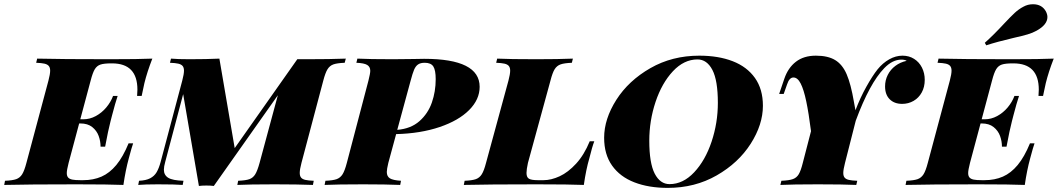

<svg xmlns="http://www.w3.org/2000/svg" viewBox="-69 -890 5091 924"><path d="M664.1 -607.9Q639.2 -543.9 626 -490.2Q622.1 -474.1 616.7 -446.8L612.8 -428.2H590.8Q592.3 -444.3 592.3 -458.5Q592.3 -585 470.2 -585H466.8Q431.6 -585 414.6 -579.3Q397.5 -573.7 387.2 -556.9Q377 -540 367.2 -502L317.4 -315.9H332Q363.3 -315.9 392.1 -331.5Q420.9 -347.2 442.4 -372.8Q463.9 -398.4 475.1 -428.2H497.1Q485.8 -394.5 470.7 -336.4L462.9 -306.2Q451.7 -263.7 437 -184.1H415Q415 -210.4 405.8 -235.8Q396.5 -261.2 374.8 -278.6Q353 -295.9 317.9 -295.9H312L261.2 -106Q252.4 -71.8 252.4 -57.1Q252.4 -43 259 -35.6Q265.6 -28.3 279.3 -25.6Q293 -22.9 317.9 -22.9H331.1Q380.4 -22.9 419.4 -40Q458.5 -57.1 490.7 -95.9Q522.9 -134.8 549.8 -200.2H571.8Q565.4 -183.1 550.8 -127.9Q535.2 -70.8 524.9 0Q457 -2.9 298.8 -2.9Q66.9 -2.9 -48.8 0L-44.9 -20Q-8.8 -21.5 9 -27.8Q26.9 -34.2 37.6 -51.3Q48.3 -68.4 58.1 -106L164.1 -502Q172.4 -533.7 172.4 -549.8Q172.4 -564.9 165.5 -572.8Q158.7 -580.6 144.8 -583.7Q130.9 -586.9 105 -587.9L109.9 -607.9Q225.1 -605 457 -605Q601.1 -605 664.1 -607.9Z M1595.2 -607.9 1589.8 -587.9Q1553.2 -586.4 1535.4 -580.1Q1517.6 -573.7 1507.1 -556.6Q1496.6 -539.6 1486.8 -502L1381.8 -106Q1373.5 -74.2 1373.5 -58.1Q1373.5 -43 1380.1 -35.2Q1386.7 -27.3 1400.9 -24.2Q1415 -21 1440.9 -20L1437 0Q1363.8 -2.9 1252.9 -2.9Q1129.9 -2.9 1073.2 0L1077.1 -20Q1113.8 -21.5 1131.3 -27.8Q1148.9 -34.2 1159.4 -51.3Q1169.9 -68.4 1180.2 -106L1268.1 -431.6L960 4.9Q944.3 2.9 924.3 2.9Q904.3 2.9 888.2 4.9L812.5 -437L726.1 -110.8Q719.7 -87.9 719.7 -73.2Q719.7 -47.4 740.7 -34.4Q761.7 -21.5 814 -20L810.1 0Q774.4 -2.9 690.9 -2.9Q628.9 -2.9 596.2 0L600.1 -20Q633.3 -21.5 653.6 -32Q673.8 -42.5 684.8 -61.3Q695.8 -80.1 704.1 -110.8L808.1 -502Q816.4 -533.7 816.4 -549.8Q816.4 -564.9 809.6 -572.8Q802.7 -580.6 788.8 -583.7Q774.9 -586.9 749 -587.9L753.9 -607.9Q785.6 -605 843.3 -605Q925.3 -605 986.8 -607.9L1060.5 -177.2L1361.8 -605H1410.2Q1519.5 -605 1595.2 -607.9Z M1792.5 -62.5Q1792.5 -41 1807.4 -31.7Q1822.3 -22.5 1860.8 -20L1856.9 0Q1788.1 -2.9 1679.2 -2.9Q1553.2 -2.9 1493.2 0L1497.1 -20Q1533.2 -21.5 1551 -27.8Q1568.8 -34.2 1579.6 -51.3Q1590.3 -68.4 1600.1 -106L1704.1 -502Q1712.9 -537.1 1712.9 -549.3Q1712.9 -568.4 1698.2 -577.4Q1683.6 -586.4 1646 -587.9L1650.9 -607.9Q1709.5 -605 1820.8 -605Q1865.7 -605 1919.4 -606Q1958.5 -606.9 1972.2 -606.9Q2239.3 -606.9 2239.3 -472.2Q2239.3 -411.1 2188.7 -360.4Q2138.2 -309.6 2046.6 -278.6Q1955.1 -247.6 1837.4 -244.6L1799.8 -106Q1792.5 -75.7 1792.5 -62.5ZM1907.2 -502 1842.8 -265.1Q1908.2 -270.5 1949.5 -306.9Q1990.7 -343.3 2009.3 -396.5Q2027.8 -449.7 2027.8 -508.8Q2027.8 -552.2 2016.4 -570.1Q2004.9 -587.9 1975.1 -587.9Q1954.6 -587.9 1942.9 -579.8Q1931.2 -571.8 1923.8 -554.4Q1916.5 -537.1 1907.2 -502Z M2767.1 -127.9Q2751.5 -75.2 2740.7 0Q2672.9 -2.9 2514.6 -2.9Q2278.8 -2.9 2163.1 0L2167 -20Q2203.1 -21.5 2220.9 -27.8Q2238.8 -34.2 2249.5 -51.3Q2260.3 -68.4 2270 -106L2377.9 -502Q2386.2 -533.7 2386.2 -549.8Q2386.2 -564.9 2379.4 -572.8Q2372.6 -580.6 2358.6 -583.7Q2344.7 -586.9 2318.8 -587.9L2323.7 -607.9Q2382.3 -605 2512.7 -605Q2617.7 -605 2688 -607.9L2683.1 -587.9Q2646.5 -586.4 2628.7 -580.1Q2610.8 -573.7 2600.3 -556.9Q2589.8 -540 2580.1 -502L2471.7 -106Q2464.8 -74.2 2464.8 -57.6Q2464.8 -36.6 2476.8 -29.8Q2488.8 -22.9 2519 -22.9H2546.9Q2583.5 -22.9 2624.3 -41.7Q2665 -60.5 2703.6 -102.5Q2742.2 -144.5 2769 -210H2791Q2780.8 -183.6 2767.1 -127.9Z M2838.4 -227.1Q2838.4 -317.4 2897.2 -409.7Q2956.1 -502 3060.8 -562Q3165.5 -622.1 3296.4 -622.1Q3388.2 -622.1 3457 -595.5Q3525.9 -568.8 3564.2 -514.9Q3602.5 -460.9 3602.5 -380.9Q3602.5 -290.5 3543.7 -198.2Q3484.9 -106 3380.1 -45.9Q3275.4 14.2 3144.5 14.2Q3052.7 14.2 2983.9 -12.5Q2915 -39.1 2876.7 -93Q2838.4 -147 2838.4 -227.1ZM3055.7 -212.9Q3055.7 -105 3081.8 -54.4Q3107.9 -3.9 3153.3 -3.9Q3218.3 -3.9 3271.7 -60.8Q3325.2 -117.7 3355.5 -208.3Q3385.7 -298.8 3385.7 -395Q3385.7 -502.9 3359.4 -553.5Q3333 -604 3287.6 -604Q3222.7 -604 3169.4 -547.1Q3116.2 -490.2 3085.9 -399.7Q3055.7 -309.1 3055.7 -212.9Z M4381.3 -505.9Q4381.3 -471.2 4366.9 -445.1Q4352.5 -418.9 4327.6 -404.5Q4302.7 -390.1 4272.5 -390.1Q4234.9 -390.1 4212.6 -412.4Q4190.4 -434.6 4190.4 -474.1Q4190.4 -503.9 4203.4 -529.5Q4216.3 -555.2 4240 -573Q4263.7 -590.8 4294.4 -597.2Q4286.1 -603 4268.6 -603Q4226.1 -603 4186.5 -562Q4116.2 -489.7 4049.3 -309.1L3997.6 -106Q3989.3 -73.7 3989.3 -57.6Q3989.3 -43 3995.8 -35.2Q4002.4 -27.3 4016.6 -24.2Q4030.8 -21 4056.6 -20L4051.8 0Q3988.8 -2.9 3866.7 -2.9Q3745.1 -2.9 3686.5 0L3691.4 -20Q3728.5 -21.5 3746.8 -28.1Q3765.1 -34.7 3775.1 -51.8Q3785.2 -68.8 3794.4 -106L3834 -258.8Q3822.8 -346.7 3811 -402.6Q3799.3 -458.5 3784.4 -487.8Q3769.5 -517.1 3749.5 -517.1Q3729.5 -517.1 3718.8 -483.9L3702.6 -438H3680.7L3705.6 -511.2Q3723.6 -564 3761.5 -593Q3799.3 -622.1 3857.4 -622.1Q3915.5 -622.1 3950.4 -600.8Q3985.4 -579.6 4005.6 -532.5Q4025.9 -485.4 4040.5 -399.9L4047.9 -359.4Q4071.3 -420.9 4100.6 -473.1Q4129.9 -525.4 4154.3 -556.2Q4179.2 -586.9 4210.4 -604.5Q4241.7 -622.1 4274.4 -622.1Q4305.7 -622.1 4330.1 -606.7Q4354.5 -591.3 4367.9 -564.7Q4381.3 -538.1 4381.3 -505.9Z M4337.9 0ZM4765.6 -778.8Q4795.9 -811 4814.9 -828.6Q4834 -846.2 4856.4 -857.9Q4877.4 -869.6 4902.3 -869.6Q4945.3 -869.6 4964.4 -835Q4971.7 -820.8 4971.7 -808.1Q4971.7 -771 4919.4 -742.2Q4899.9 -731.4 4876 -724.4Q4852.1 -717.3 4810.5 -708Q4729.5 -689 4677.2 -671.9L4670.4 -684.1Q4710.9 -719.7 4765.6 -778.8ZM5002 -607.9Q4977.1 -543.9 4963.9 -490.2Q4960 -474.1 4954.6 -446.8L4950.7 -428.2H4928.7Q4930.2 -444.3 4930.2 -458.5Q4930.2 -585 4808.1 -585H4804.7Q4769.5 -585 4752.4 -579.3Q4735.4 -573.7 4725.1 -556.9Q4714.8 -540 4705.1 -502L4655.3 -315.9H4669.9Q4701.2 -315.9 4730 -331.5Q4758.8 -347.2 4780.3 -372.8Q4801.8 -398.4 4813 -428.2H4835Q4823.7 -394.5 4808.6 -336.4L4800.8 -306.2Q4789.6 -263.7 4774.9 -184.1H4752.9Q4752.9 -210.4 4743.7 -235.8Q4734.4 -261.2 4712.6 -278.6Q4690.9 -295.9 4655.8 -295.9H4649.9L4599.1 -106Q4590.3 -71.8 4590.3 -57.1Q4590.3 -43 4596.9 -35.6Q4603.5 -28.3 4617.2 -25.6Q4630.9 -22.9 4655.8 -22.9H4668.9Q4718.3 -22.9 4757.3 -40Q4796.4 -57.1 4828.6 -95.9Q4860.8 -134.8 4887.7 -200.2H4909.7Q4903.3 -183.1 4888.7 -127.9Q4873 -70.8 4862.8 0Q4794.9 -2.9 4636.7 -2.9Q4404.8 -2.9 4289.1 0L4293 -20Q4329.1 -21.5 4346.9 -27.8Q4364.7 -34.2 4375.5 -51.3Q4386.2 -68.4 4396 -106L4502 -502Q4510.3 -533.7 4510.3 -549.8Q4510.3 -564.9 4503.4 -572.8Q4496.6 -580.6 4482.7 -583.7Q4468.8 -586.9 4442.9 -587.9L4447.8 -607.9Q4563 -605 4794.9 -605Q4939 -605 5002 -607.9Z"/></svg>

Font: TypoPRO Playfair Display SC
Style: Italic
Weight: 900
Italic angle: -14°
Designer: Claus Eggers Sørensen
Foundry: Claus Eggers Sørensen
Version: Version 1.004;PS 001.004;hotconv 1.0.70;makeotf.lib2.5.58329